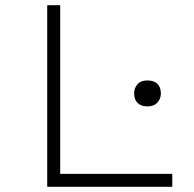

<svg xmlns="http://www.w3.org/2000/svg" viewBox="-20 -720 749 740"><path d="M162 0V-700H212V-50H644V0ZM548 -310Q524 -310 510.5 -323Q497 -336 497 -360Q497 -381 510 -395.5Q523 -410 548 -410Q573 -410 586.5 -397Q600 -384 600 -360Q600 -339 586.5 -324.5Q573 -310 548 -310Z"/></svg>

Font: Lexend Mega ExtraLight
Style: Regular
Weight: 250
Version: Version 1.007